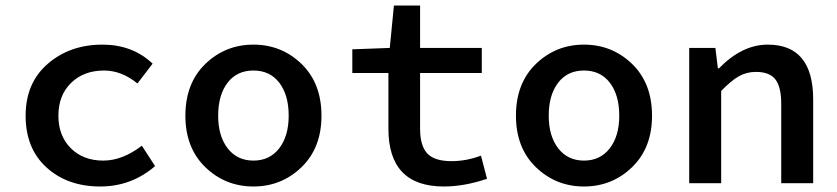

<svg xmlns="http://www.w3.org/2000/svg" viewBox="-20 -665 3040 697"><path d="M344 12Q225 12 149 -57Q73 -126 73 -245Q73 -364 153.5 -433.5Q234 -503 352 -503Q461 -503 534 -434L479 -362Q421 -409 358 -409Q284 -409 238 -364Q192 -319 192 -245Q192 -172 237 -127Q282 -82 355 -82Q424 -82 495 -136L543 -62Q457 12 344 12Z M653 -245Q653 -363 725.5 -433Q798 -503 900 -503Q1002 -503 1074.5 -433Q1147 -363 1147 -245Q1147 -128 1074.5 -58Q1002 12 900 12Q798 12 725.5 -58Q653 -128 653 -245ZM1028 -245Q1028 -320 994 -364.5Q960 -409 900 -409Q840 -409 806 -364.5Q772 -320 772 -245Q772 -171 806.5 -126.5Q841 -82 900 -82Q959 -82 993.5 -126.5Q1028 -171 1028 -245Z M1591 12Q1390 12 1390 -198V-400H1259V-486L1395 -491L1410 -645H1505V-491H1729V-400H1505V-198Q1505 -136 1531 -108Q1557 -80 1619 -80Q1673 -80 1726 -100L1748 -16Q1666 12 1591 12Z M1853 -245Q1853 -363 1925.5 -433Q1998 -503 2100 -503Q2202 -503 2274.5 -433Q2347 -363 2347 -245Q2347 -128 2274.5 -58Q2202 12 2100 12Q1998 12 1925.5 -58Q1853 -128 1853 -245ZM2228 -245Q2228 -320 2194 -364.5Q2160 -409 2100 -409Q2040 -409 2006 -364.5Q1972 -320 1972 -245Q1972 -171 2006.5 -126.5Q2041 -82 2100 -82Q2159 -82 2193.5 -126.5Q2228 -171 2228 -245Z M2482 0V-491H2577L2586 -417H2590Q2674 -503 2767 -503Q2932 -503 2932 -304V0H2816V-289Q2816 -349 2795 -376.5Q2774 -404 2724 -404Q2690 -404 2662 -388Q2634 -372 2598 -335V0Z"/></svg>

Font: TypoPRO Source Code Pro
Style: Regular
Weight: 600
Monospace: yes
Designer: Paul D. Hunt, Teo Tuominen
Foundry: Adobe Systems Incorporated
Version: Version 2.010;PS 1.0;hotconv 1.0.84;makeotf.lib2.5.63406